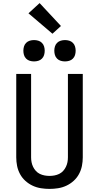

<svg xmlns="http://www.w3.org/2000/svg" viewBox="-20 -1213 640 1241"><path d="M300 8Q272 8 244 3.5Q216 -1 190.5 -13Q165 -25 144 -44Q123 -63 109.5 -88Q96 -113 90.5 -140.5Q85 -168 85 -196V-735H181V-196Q181 -180 184 -164.5Q187 -149 194 -134.5Q201 -120 212 -108Q223 -96 237.5 -89Q252 -82 268 -79Q284 -76 300 -76Q316 -76 332 -79Q348 -82 362.5 -89Q377 -96 388 -108Q399 -120 406 -134.5Q413 -149 416 -164.5Q419 -180 419 -196V-735H515V-196Q515 -168 509.5 -140.5Q504 -113 490.5 -88Q477 -63 456 -44Q435 -25 409.5 -13Q384 -1 356 3.5Q328 8 300 8ZM400 -816Q386 -816 372.5 -820Q359 -824 349 -834Q339 -844 335 -857.5Q331 -871 331 -885Q331 -899 335 -912.5Q339 -926 349 -936Q359 -946 372.5 -950Q386 -954 400 -954Q414 -954 427.5 -950Q441 -946 451 -936Q461 -926 465 -912.5Q469 -899 469 -885Q469 -871 465 -857.5Q461 -844 451 -834Q441 -824 427.5 -820Q414 -816 400 -816ZM200 -816Q186 -816 172.5 -820Q159 -824 149 -834Q139 -844 135 -857.5Q131 -871 131 -885Q131 -899 135 -912.5Q139 -926 149 -936Q159 -946 172.5 -950Q186 -954 200 -954Q214 -954 227.5 -950Q241 -946 251 -936Q261 -926 265 -912.5Q269 -899 269 -885Q269 -871 265 -857.5Q261 -844 251 -834Q241 -824 227.5 -820Q214 -816 200 -816ZM319 -995 164 -1127 236 -1193 374 -1045Z"/></svg>

Font: Iosevka Curly Medium Extended
Style: Regular
Weight: 500
Width: 7
Monospace: yes
Designer: Belleve Invis
Foundry: Belleve Invis
Version: Version 11.1.0; ttfautohint (v1.8.3)